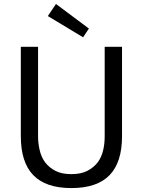

<svg xmlns="http://www.w3.org/2000/svg" viewBox="-20 -936 720 968"><path d="M221.2 -855 262.2 -916 428.2 -792 398.9 -748ZM339.8 12.2Q210 12.2 147 -53.7Q85 -118.7 85 -249V-700.2H171.9V-248Q171.9 -212.9 180.2 -178.2Q188.5 -143.1 207.5 -117.7Q227.1 -91.3 259.3 -74.7Q291 -58.1 339.8 -58.1Q388.7 -58.1 420.4 -74.7Q453.1 -91.8 472.7 -117.7Q491.7 -143.1 500 -178.2Q507.8 -210.9 507.8 -248V-700.2H595.2V-249Q595.2 -118.7 533.2 -53.7Q470.2 12.2 339.8 12.2Z"/></svg>

Font: Post Grotesk Regular
Style: Regular
Weight: 500
Version: 0.900; ttfautohint (v0.96) -l 8 -r 50 -G 200 -x 14 -w "gGD" 